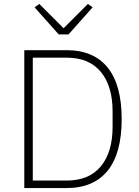

<svg xmlns="http://www.w3.org/2000/svg" viewBox="-20 -952 702 972"><path d="M103 0V-698H317Q454 -698 525 -610Q596 -522 596 -349Q596 -176 525 -88Q454 0 317 0ZM318 -38Q431 -38 490.5 -110Q550 -182 550 -310V-388Q550 -516 490.5 -588Q431 -660 318 -660H146V-38ZM327 -778H277L155 -915L179 -932L302 -809L425 -932L449 -915Z"/></svg>

Font: Anuphan ExtraLight
Style: Regular
Weight: 200
Designer: Cadson Demak
Version: Version 3.001